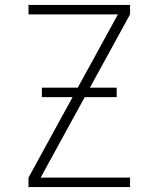

<svg xmlns="http://www.w3.org/2000/svg" viewBox="-20 -755 640 775"><path d="M95 0V-38L456 -697H95V-735H505V-697L144 -38H505V0ZM149 -363V-401H451V-363Z"/></svg>

Font: Zed Sans Extralight Extended
Style: Regular
Weight: 200
Width: 7
Designer: Belleve Invis
Foundry: Belleve Invis
Version: Version 1.0.0; ttfautohint (v1.8.4)